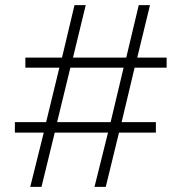

<svg xmlns="http://www.w3.org/2000/svg" viewBox="-20 -730 709 750"><path d="M630.9 -465.8H505.9L455.1 -252.9H588.9V-211.9H444.8L393.1 0H349.1L401.9 -211.9H193.8L142.1 0H98.1L150.9 -211.9H38.1V-252.9H160.2L211.9 -465.8H79.1V-504.9H222.2L271 -710H314.9L265.1 -504.9H473.1L522 -710H565.9L516.1 -504.9H630.9ZM412.1 -252.9 462.9 -465.8H254.9L203.1 -252.9Z"/></svg>

Font: Rawline Light
Style: Regular
Weight: 300
Designer: Matt McInerney, Pablo Impallari, Rodrigo Fuenzalida
Foundry: Matt McInerney, Pablo Impallari, Rodrigo Fuenzalida
Version: Version 4.020;PS 004.020;hotconv 1.0.88;makeotf.lib2.5.64775